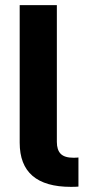

<svg xmlns="http://www.w3.org/2000/svg" viewBox="-20 -727 353 747"><path d="M265.6 -113.3Q277.3 -113.3 285.2 -114.3V-1Q274.4 0 255.9 0Q56.6 0 56.6 -171.9V-707H201.2V-174.8Q201.2 -143.6 216.3 -128.4Q231.4 -113.3 265.6 -113.3Z"/></svg>

Font: Pretendard Std
Style: Bold
Weight: 700
Designer: Base glyphs from Inter by Rasmus Andersson; Hangeul glyphs from Noto Sans CJK(Source Han Sans) by Jang Soo-young and Kan
Foundry: Kil Hyung-jin
Version: Version 1.309